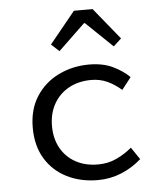

<svg xmlns="http://www.w3.org/2000/svg" viewBox="-53 -786 707 845"><g transform="rotate(-5 300.0 -364.0)"><path d="M345.8 12Q270 12 209.6 -18.1Q149.3 -48.1 114.5 -105Q79.7 -161.9 79.7 -242.4Q79.7 -323.5 116.9 -380.8Q154.1 -438 215.7 -468Q277.4 -498.1 350.6 -498.1Q410.8 -498.1 454.7 -477.3Q498.5 -456.4 528.2 -427L486.9 -374.1Q457 -400.1 424.9 -414.8Q392.8 -429.6 354.3 -429.6Q298.3 -429.6 255.4 -406.1Q212.5 -382.6 188.6 -340.3Q164.7 -298.1 164.7 -242.4Q164.7 -186.7 188.1 -144.8Q211.5 -102.9 253.8 -79.7Q296.2 -56.5 352 -56.5Q397.3 -56.5 434.7 -74.2Q472.2 -92 502.2 -117.4L538.6 -63.8Q498.9 -28.3 449.6 -8.2Q400.2 12 345.8 12ZM226.4 -568.1 191.5 -600.3 305.1 -739.7H387.6L501.1 -600.3L466.2 -568.1L348.3 -681.2H344.3Z"/></g></svg>

Font: Source Code Pro ExtraLight
Style: Regular
Weight: 200
Monospace: yes
Designer: Paul D. Hunt, Teo Tuominen
Foundry: Adobe
Version: Version 1.026;hotconv 1.1.0;makeotfexe 2.6.0